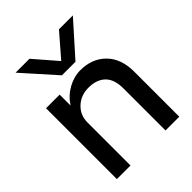

<svg xmlns="http://www.w3.org/2000/svg" viewBox="-208 -846 958 958"><g transform="rotate(-45 271.0 -366.5)"><path d="M319.8 -560.1H224.1L69.8 -732.9H168L272 -612.8L376 -732.9H474.1ZM395 -296.9Q395 -360.8 363.3 -391.8Q331.5 -422.9 273.9 -422.9Q220.2 -422.9 184.1 -388.9Q147.9 -355 147.9 -303.2V0H51.8V-500H147.9V-422.9Q175.3 -465.3 218.5 -489.3Q261.7 -513.2 307.1 -513.2Q389.6 -513.2 440.9 -461.4Q492.2 -409.7 492.2 -316.9V0H395Z"/></g></svg>

Font: Overused Grotesk Medium
Style: Regular
Weight: 500
Version: Version 0.002